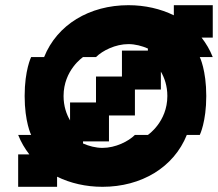

<svg xmlns="http://www.w3.org/2000/svg" viewBox="-20 -720 840 740"><path d="M100 -200H50C61 -172 76 -147 93 -125H50V0H200V-39C251 -14 311 0 375 0C525 0 650 -75 700 -200H750C750 -200 775 -250 775 -350C775 -450 750 -500 750 -500H800C789 -528 774 -553 757 -575H800V-700H650V-661C599 -686 539 -700 475 -700C325 -700 200 -625 150 -500H100C100 -500 75 -450 75 -350C75 -250 100 -200 100 -200ZM225 -350C225 -450 300 -500 300 -500H350C375 -525 425 -550 475 -550C501 -550 527 -543 550 -533V-525H450V-425H350V-325H250V-256C236 -280 225 -311 225 -350ZM300 -167V-175H400V-275H500V-375H600V-444C614 -420 625 -389 625 -350C625 -250 550 -200 550 -200H500C475 -175 425 -150 375 -150C349 -150 323 -157 300 -167Z"/></svg>

Font: LS-VG5000 Bold Shifted
Style: Regular
Weight: 400
Designer: Justin Bihan, 2021
Foundry: Justin Bihan, 2021
Version: Version 1.000;Glyphs 3.1.2 (3151)